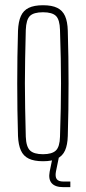

<svg xmlns="http://www.w3.org/2000/svg" viewBox="-20 -626 336 752"><path d="M148.5 5.5Q113.5 5.5 92.5 -4.8Q71.5 -15 61.8 -36.8Q52 -58.5 50.5 -93.5Q49 -144 48.2 -195.8Q47.5 -247.5 47.5 -299.5Q47.5 -351.5 48.2 -403.2Q49 -455 50.5 -505.5Q52 -541.5 61.8 -563.2Q71.5 -585 92.5 -595.2Q113.5 -605.5 148.5 -605.5Q183.5 -605.5 204.2 -595.2Q225 -585 234.8 -563.2Q244.5 -541.5 245.5 -505.5Q247 -455 247.8 -403.2Q248.5 -351.5 248.5 -299.8Q248.5 -248 247.8 -196.2Q247 -144.5 245.5 -93.5Q244.5 -58.5 234.8 -36.8Q225 -15 204.2 -4.8Q183.5 5.5 148.5 5.5ZM148.5 -22Q183.5 -22 198.8 -36.5Q214 -51 215 -90.5Q217 -151.5 218 -202Q219 -252.5 219 -299.8Q219 -347 218 -397.2Q217 -447.5 215 -508.5Q214 -549 199.2 -563.5Q184.5 -578 148.5 -578Q112 -578 97.2 -563.5Q82.5 -549 81 -508.5Q79.5 -447.5 78.5 -397.2Q77.5 -347 77.5 -299.8Q77.5 -252.5 78.5 -202Q79.5 -151.5 81 -90.5Q82.5 -51 97.8 -36.5Q113 -22 148.5 -22ZM255.5 107H228Q196 107 182.5 91.5Q169 76 174.5 46.5L186 -9.5H210.5L199 46.5Q195.5 66 202.2 75.5Q209 85 228 85H255.5Z"/></svg>

Font: Big Shoulders Display ExtraLight
Style: Regular
Weight: 250
Designer: Patric King
Foundry: XO Type Co
Version: Version 2.002